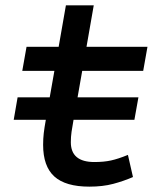

<svg xmlns="http://www.w3.org/2000/svg" viewBox="-20 -694 626 724"><path d="M31.7 -242.2 46.4 -327.1H167.5L185.1 -426.8H64L80.1 -517.6H201.2L228.5 -673.8H333.5L306.2 -517.6H536.1L520 -426.8H290L272.5 -327.1H502L486.8 -242.2H257.3Q252.4 -215.8 249.8 -197Q247.1 -178.2 247.1 -157.7Q247.1 -83 335.9 -83Q371.6 -83 398.4 -88.9Q425.3 -94.7 462.4 -109.9L481.4 -26.4Q446.3 -11.2 407 -0.7Q367.7 9.8 316.9 9.8Q227.1 9.8 184.8 -28.6Q142.6 -66.9 142.6 -147.9Q142.6 -170.9 145 -191.9Q147.5 -212.9 152.8 -242.2Z"/></svg>

Font: CaskaydiaCove NFP
Style: Italic
Weight: 400
Italic angle: -10°
Designer: Aaron Bell
Foundry: Saja Typeworks
Version: Version 2111.001; VTT 6.35;Nerd Fonts 3.1.1